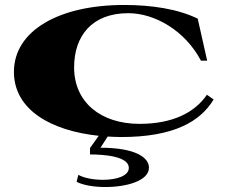

<svg xmlns="http://www.w3.org/2000/svg" viewBox="-20 -535 909 772"><path d="M467 16C680 16 786 -47 839 -135L812 -154C764 -84 677 -37 541 -37C385 -37 278 -124 278 -264C278 -390 349 -482 496 -482C603 -482 725 -411 788 -291H813L775 -460C695 -499 590 -515 479 -515C216 -515 36 -411 36 -246C36 -93 186 -9 377 11L342 60V86C401 86 498 94 498 140C498 173 447 188 394 188C356 188 318 181 295 168L288 196C315 210 359 217 404 217C489 217 579 192 579 139C579 98 524 59 384 59L413 14C431 15 449 16 467 16Z"/></svg>

Font: Sprat Extended
Style: Bold
Weight: 700
Width: 9
Designer: Ethan Nakache
Foundry: Collletttivo
Version: Version 2.000;Glyphs 3.2 (3217)